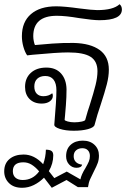

<svg xmlns="http://www.w3.org/2000/svg" viewBox="-40 -612 649 912"><path d="M118 -440Q118 -429 120.5 -416.5Q123 -404 126 -398Q153 -401 208.5 -405Q264 -409 311 -408Q390 -406 433.5 -374.5Q477 -343 477 -281Q477 -249 467.5 -212Q458 -175 438 -114Q422 -68 409 -18Q405 -6 377.5 1.5Q350 9 310 9Q271 9 243.5 0Q216 -9 218 -21Q228 -137 228 -183Q228 -216 214.5 -233.5Q201 -251 175 -251Q151 -251 137 -238Q123 -225 123 -201Q123 -179 134.5 -167Q146 -155 166 -155Q191 -155 208 -169Q211 -165 211 -157Q211 -141 196.5 -130.5Q182 -120 158 -120Q122 -120 100.5 -141.5Q79 -163 79 -199Q79 -241 106.5 -266Q134 -291 180 -291Q225 -291 250 -263Q275 -235 276 -188Q276 -151 273 -112.5Q270 -74 269 -64L267 -43Q267 -39 281.5 -35Q296 -31 313 -31Q332 -31 348 -34.5Q364 -38 365 -43Q371 -66 376.5 -83Q382 -100 386 -112Q405 -172 414 -208.5Q423 -245 423 -274Q423 -321 390.5 -342Q358 -363 283 -363Q234 -363 116 -352L89 -349Q78 -365 71 -390Q64 -415 64 -440Q64 -508 107 -545Q150 -582 227 -582Q265 -582 337 -572Q399 -564 422 -564Q498 -564 528 -592Q539 -583 539 -567Q539 -516 432 -516Q402 -516 336 -526Q272 -537 230 -537Q118 -537 118 -440ZM430 127Q430 146 424.5 161.5Q419 177 407 200Q395 224 388 239.5Q381 255 378 277H330L276 243L206 280L169 232Q147 254 120.5 267Q94 280 65 280Q25 280 2.5 257.5Q-20 235 -20 202Q-20 164 5.5 143Q31 122 72 122Q123 122 165 168Q177 135 178 99Q196 99 204.5 105Q213 111 213 126Q213 165 192 201L218 234L277 203L342 240Q346 218 366 186Q377 167 382 155Q387 143 387 129Q387 112 377.5 102Q368 92 351 92Q333 92 321.5 102Q310 112 310 130Q310 147 320.5 157.5Q331 168 350 170Q347 185 323 185Q303 185 288.5 169.5Q274 154 274 130Q274 95 296 75.5Q318 56 353 56Q388 56 409 76Q430 96 430 127ZM146 202Q128 181 110 170Q92 159 71 159Q21 159 21 201Q21 221 33.5 232Q46 243 68 243Q116 243 146 202Z"/></svg>

Font: Krub Light
Style: Italic
Weight: 300
Italic angle: -8°
Designer: Ekaluck Peanpanawate
Foundry: Cadson Demak Co.,Ltd.
Version: Version 1.000; ttfautohint (v1.6)